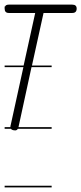

<svg xmlns="http://www.w3.org/2000/svg" viewBox="-20 -570 351 829"><path d="M203 -280H116L60 -22V-21H203V-14H57Q53 -7 46 -7Q32 -7 27 -14H0V-21H25V-23Q25 -28 26 -29L81 -280H0V-287H82L132 -514H18Q0 -514 0 -533V-536V-542H2Q5 -550 18 -550H292Q311 -550 311 -533Q311 -514 292 -514H168L118 -287H203ZM203 239H0V232H203Z"/></svg>

Font: Gruenewald VA 1. Klasse
Style: Regular
Weight: 400
Designer: Peter Wiegel
Foundry: Peter Wiegel, nach dem Schriftentwurf von Dr. H. Gr¸newald
Version: Version 0.007